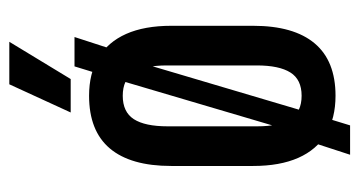

<svg xmlns="http://www.w3.org/2000/svg" viewBox="-196 -518 754 402"><g transform="rotate(-90 181.0 -317.0)"><path d="M181.5 8.5Q134.5 8.5 101.5 -11.2Q68.5 -31 51.5 -69.5Q34.5 -108 34.5 -164V-335.5Q34.5 -420.5 71.2 -464Q108 -507.5 181.5 -507.5Q228.5 -507.5 261.2 -487.8Q294 -468 311 -429.8Q328 -391.5 328 -335.5V-164Q328 -79 291.2 -35.2Q254.5 8.5 181.5 8.5ZM58 39 87.5 -51.5 108 -85 218 -457.5 225.5 -481 243 -538H304.5L279 -459.5L258 -424.5L147 -50L138 -21.5L119.5 39ZM181.5 -62.5Q215.5 -62.5 230.2 -86Q245 -109.5 245 -156.5V-344.5Q245 -391 230.2 -414Q215.5 -437 181.5 -437Q147.5 -437 132.5 -413.8Q117.5 -390.5 117.5 -343V-155.5Q117.5 -109 132.5 -85.8Q147.5 -62.5 181.5 -62.5ZM205.5 -674.5H294.5L216.5 -546H146.5Z"/></g></svg>

Font: Anek Latin Condensed Medium
Style: Regular
Weight: 500
Width: 3
Designer: Yesha Goshar
Foundry: Ek Type
Version: Version 1.003